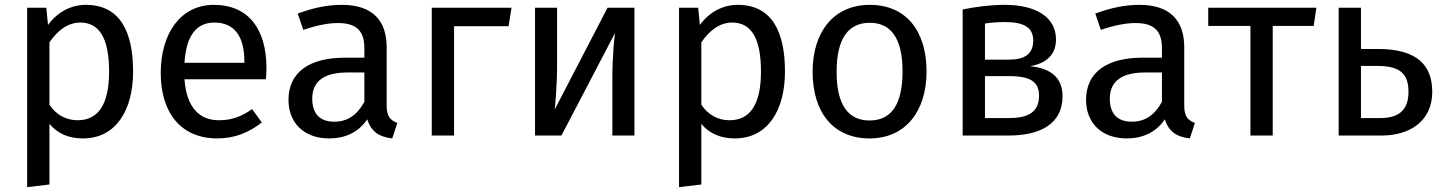

<svg xmlns="http://www.w3.org/2000/svg" viewBox="-20 -559 5963 792"><path d="M300 -63C252 -63 211 -86 184 -127V-384C212 -426 255 -466 311 -466C390 -466 430 -401 430 -264C430 -126 384 -63 300 -63ZM334 -539C274 -539 217 -510 178 -456L171 -527H92V213L184 202V-48C218 -7 265 12 322 12C458 12 529 -104 529 -264C529 -430 474 -539 334 -539Z M988 -300H741C748 -417 794 -466 864 -466C947 -466 988 -409 988 -306ZM1079 -279C1079 -440 1004 -539 862 -539C726 -539 643 -422 643 -258C643 -91 729 12 876 12C949 12 1008 -13 1060 -54L1020 -109C974 -77 935 -63 883 -63C807 -63 750 -110 741 -232H1077C1078 -244 1079 -261 1079 -279Z M1359 -57C1299 -57 1268 -90 1268 -152C1268 -224 1317 -260 1414 -260H1483V-139C1453 -84 1413 -57 1359 -57ZM1575 -123V-364C1575 -474 1517 -539 1390 -539C1331 -539 1273 -527 1208 -503L1231 -436C1285 -454 1334 -464 1373 -464C1446 -464 1483 -436 1483 -360V-321H1402C1255 -321 1170 -260 1170 -147C1170 -53 1233 12 1338 12C1402 12 1458 -12 1495 -67C1511 -15 1545 6 1598 12L1619 -52C1592 -62 1575 -77 1575 -123Z M1853 0V-451H2078L2090 -527H1761V0Z M2597 -527H2486L2268 -107C2270 -120 2278 -207 2278 -289V-527H2187V0H2296L2517 -423C2515 -411 2506 -331 2506 -238V0H2597Z M2989 -63C2941 -63 2900 -86 2873 -127V-384C2901 -426 2944 -466 3000 -466C3079 -466 3119 -401 3119 -264C3119 -126 3073 -63 2989 -63ZM3023 -539C2963 -539 2906 -510 2867 -456L2860 -527H2781V213L2873 202V-48C2907 -7 2954 12 3011 12C3147 12 3218 -104 3218 -264C3218 -430 3163 -539 3023 -539Z M3568 -465C3655 -465 3703 -401 3703 -264C3703 -126 3655 -62 3567 -62C3479 -62 3431 -126 3431 -263C3431 -401 3480 -465 3568 -465ZM3568 -539C3418 -539 3332 -426 3332 -263C3332 -96 3417 12 3567 12C3716 12 3802 -101 3802 -264C3802 -431 3718 -539 3568 -539Z M4141 -72H4043V-245H4143C4233 -245 4266 -220 4266 -164C4266 -89 4210 -72 4141 -72ZM4125 -468C4202 -468 4242 -447 4242 -392C4242 -332 4201 -313 4142 -313H4043V-462C4070 -466 4094 -468 4125 -468ZM4229 -286C4299 -298 4336 -336 4336 -396C4336 -490 4251 -539 4124 -539C4066 -539 4005 -531 3951 -520V0H4141C4268 0 4363 -46 4363 -162C4363 -235 4319 -277 4229 -286Z M4649 -57C4589 -57 4558 -90 4558 -152C4558 -224 4607 -260 4704 -260H4773V-139C4743 -84 4703 -57 4649 -57ZM4865 -123V-364C4865 -474 4807 -539 4680 -539C4621 -539 4563 -527 4498 -503L4521 -436C4575 -454 4624 -464 4663 -464C4736 -464 4773 -436 4773 -360V-321H4692C4545 -321 4460 -260 4460 -147C4460 -53 4523 12 4628 12C4692 12 4748 -12 4785 -67C4801 -15 4835 6 4888 12L4909 -52C4882 -62 4865 -77 4865 -123Z M5410 -527H4964V-452H5138V0H5230V-452H5399Z M5673 -72H5594V-287H5663C5760 -287 5790 -250 5790 -180C5790 -98 5742 -72 5673 -72ZM5664 -357H5594V-527H5502V0H5681C5788 0 5888 -54 5888 -180C5888 -287 5829 -357 5664 -357Z"/></svg>

Font: Fira Math
Style: Regular
Weight: 400
Designer: Xiangdong Zeng
Foundry: Xiangdong Zeng
Version: Version 0.3.4